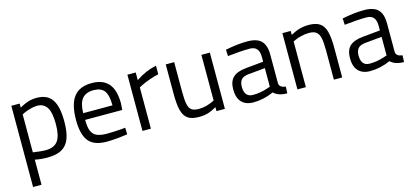

<svg xmlns="http://www.w3.org/2000/svg" viewBox="-61 -969 3569 1649"><g transform="rotate(-15 1724.0 -144.5)"><path d="M72 -500H146V-464Q185 -487 221.5 -498.5Q258 -510 299 -510Q392 -510 434.5 -448.5Q477 -387 477 -253Q477 -158 455 -100.5Q433 -43 385 -16.5Q337 10 256 10Q200 10 147 -1V222H72ZM401 -250Q401 -352 372.5 -397.5Q344 -443 286 -443Q257 -443 223.5 -433.5Q190 -424 166 -413L147 -403V-66Q221 -55 257 -55Q335 -55 368 -101Q401 -147 401 -250Z M577 -237Q577 -376 628 -443Q679 -510 788 -510Q888 -510 937.5 -452.5Q987 -395 987 -276L983 -219H653Q653 -157 666.5 -122Q680 -87 712.5 -71.5Q745 -56 803 -56Q832 -56 870 -57.5Q908 -59 939 -62L968 -65L970 -6Q859 10 786 10Q672 10 624.5 -49.5Q577 -109 577 -237ZM912 -279Q912 -370 883 -408.5Q854 -447 788 -447Q719 -447 686 -406.5Q653 -366 652 -279Z M1104 -500H1178V-432Q1264 -491 1361 -511V-435Q1322 -427 1276.5 -410.5Q1231 -394 1204 -380L1179 -367V0H1104Z M1445 -239V-500H1520V-240Q1520 -165 1528 -127Q1536 -89 1557 -73Q1578 -57 1622 -57Q1690 -57 1762 -94V-500H1837V0H1762V-35Q1721 -11 1686 -0.5Q1651 10 1606 10Q1542 10 1507.5 -13.5Q1473 -37 1459 -90Q1445 -143 1445 -239Z M1949 -141Q1949 -213 1985.5 -248Q2022 -283 2102 -291L2259 -306V-349Q2259 -444 2177 -444Q2096 -444 1980 -431L1977 -488Q2084 -510 2172 -510Q2257 -510 2295.5 -471.5Q2334 -433 2334 -349V-93Q2337 -56 2392 -49L2389 10Q2310 10 2270 -30Q2181 10 2090 10Q2021 10 1985 -29Q1949 -68 1949 -141ZM2236 -76 2259 -84V-249L2111 -235Q2066 -231 2046 -209Q2026 -187 2026 -145Q2026 -53 2102 -53Q2169 -53 2236 -76Z M2482 -500H2556V-465Q2601 -490 2638.5 -500Q2676 -510 2717 -510Q2781 -510 2816 -486Q2851 -462 2865.5 -409.5Q2880 -357 2880 -264V0H2806V-262Q2806 -333 2797.5 -371Q2789 -409 2767 -426Q2745 -443 2703 -443Q2669 -443 2633.5 -434.5Q2598 -426 2576 -415L2557 -406V0H2482Z M2987 -141Q2987 -213 3023.5 -248Q3060 -283 3140 -291L3297 -306V-349Q3297 -444 3215 -444Q3134 -444 3018 -431L3015 -488Q3122 -510 3210 -510Q3295 -510 3333.5 -471.5Q3372 -433 3372 -349V-93Q3375 -56 3430 -49L3427 10Q3348 10 3308 -30Q3219 10 3128 10Q3059 10 3023 -29Q2987 -68 2987 -141ZM3274 -76 3297 -84V-249L3149 -235Q3104 -231 3084 -209Q3064 -187 3064 -145Q3064 -53 3140 -53Q3207 -53 3274 -76Z"/></g></svg>

Font: Cairo
Style: Regular
Weight: 400
Designer: Mohamed Gaber, the designers of Titillium
Foundry: Kief Type Foundry
Version: Version 2.009; ttfautohint (v1.5.33-1714) -l 8 -r 50 -G 200 